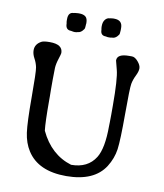

<svg xmlns="http://www.w3.org/2000/svg" viewBox="-93 -939 872 1018"><g transform="rotate(10 343.0 -430.0)"><path d="M192.9 -817.9Q192.9 -855.5 223.1 -855.5L225.1 -856L228 -856.9L246.1 -858.4H251.5Q273.9 -858.4 285.6 -848.9Q297.4 -839.4 297.4 -814.9V-813L296.4 -804.2V-800.8Q295.4 -796.9 295.4 -789.6Q295.4 -782.2 284.2 -771Q272.9 -759.8 261.2 -759.8L258.3 -758.8L254.9 -757.8L243.7 -756.8L241.7 -757.3H238.3L224.6 -759.8Q194.8 -759.8 194.8 -793.9Q193.8 -796.9 193.8 -799.3L192.9 -806.2ZM380.4 -813Q380.4 -835 390.6 -847.9Q400.9 -860.8 415.5 -860.8L417.5 -861.3L418.9 -861.8L433.1 -863.3H438.5Q483.4 -863.3 483.4 -821.3V-807.1L482.9 -805.7V-802.2Q481.9 -798.3 481.9 -791.5Q481.9 -784.7 470.7 -773.4Q459.5 -762.2 444.8 -762.2L434.6 -760.7H422.4L410.6 -762.7Q382.3 -762.7 382.3 -793.9Q381.3 -797.9 381.3 -799.3L380.4 -807.6ZM124.5 -681.6Q194.3 -681.6 194.3 -635.3Q194.3 -629.9 185.1 -601.6Q175.8 -573.2 174.8 -550.8Q173.8 -528.3 173.8 -490.2V-433.6L174.3 -397.9Q174.3 -387.2 174.3 -377.4Q174.3 -257.3 179.7 -214.4Q235.8 -94.7 348.1 -60.5Q437.5 -60.5 478.5 -126Q510.7 -177.2 510.7 -298.8L511.2 -317.4Q511.7 -335.9 511.7 -358.4V-407.7Q511.7 -552.7 499.3 -598.4Q486.8 -644 486.8 -647Q486.8 -682.6 550.3 -682.6H566.4Q582.5 -682.6 599.4 -662.8Q616.2 -643.1 616.2 -626.5Q616.2 -609.9 604.2 -585.9Q592.3 -562 587.9 -538.6Q583.5 -515.1 583.5 -375Q583.5 -235.4 576.7 -184.6Q569.3 -133.8 541 -88.9Q482.9 2.4 332.5 2.9Q181.6 2.9 121.1 -92.3Q95.2 -132.8 87.6 -187.7Q80.1 -242.7 80.1 -378.2Q80.1 -513.7 75.4 -537.1Q70.8 -560.5 58.8 -582.3Q46.9 -604 46.9 -625Q46.9 -657.7 80.1 -675.3Q91.8 -681.6 124.5 -681.6Z"/></g></svg>

Font: Averia Libre Light
Style: Regular
Weight: 300
Version: Version 1.002